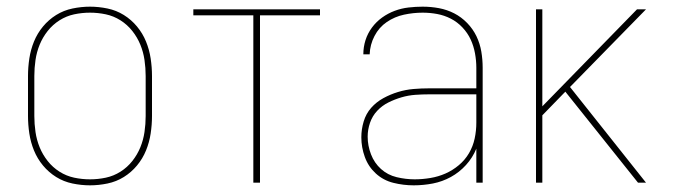

<svg xmlns="http://www.w3.org/2000/svg" viewBox="-20 -548 2040 576"><path d="M250 8Q224 8 197.5 2.5Q171 -3 148.5 -17Q126 -31 109 -51.5Q92 -72 82 -96.5Q72 -121 68 -147.5Q64 -174 64 -200V-320Q64 -346 68 -372.5Q72 -399 82 -423.5Q92 -448 109 -468.5Q126 -489 148.5 -503Q171 -517 197.5 -522.5Q224 -528 250 -528Q276 -528 302.5 -522.5Q329 -517 351.5 -503Q374 -489 391 -468.5Q408 -448 418 -423.5Q428 -399 432 -372.5Q436 -346 436 -320V-200Q436 -174 432 -147.5Q428 -121 418 -96.5Q408 -72 391 -51.5Q374 -31 351.5 -17Q329 -3 302.5 2.5Q276 8 250 8ZM250 -10Q274 -10 297.5 -15Q321 -20 341.5 -33Q362 -46 377 -65Q392 -84 401 -106Q410 -128 413.5 -152Q417 -176 417 -200V-320Q417 -344 413.5 -368Q410 -392 401 -414Q392 -436 377 -455Q362 -474 341.5 -487Q321 -500 297.5 -505Q274 -510 250 -510Q226 -510 202.5 -505Q179 -500 158.5 -487Q138 -474 123 -455Q108 -436 99 -414Q90 -392 86.5 -368Q83 -344 83 -320V-200Q83 -176 86.5 -152Q90 -128 99 -106Q108 -84 123 -65Q138 -46 158.5 -33Q179 -20 202.5 -15Q226 -10 250 -10Z M740 0V-502H560V-520H940V-502H760V0Z M1221 8Q1190 8 1160 0.5Q1130 -7 1107.5 -27.5Q1085 -48 1074.5 -77Q1064 -106 1064 -136Q1064 -160 1071 -183.5Q1078 -207 1093.5 -224.5Q1109 -242 1130 -253.5Q1151 -265 1174 -272Q1197 -279 1220.5 -281Q1244 -283 1268 -283H1409V-345Q1409 -366 1405 -388Q1401 -410 1392 -429.5Q1383 -449 1367.5 -465.5Q1352 -482 1332.5 -492Q1313 -502 1291.5 -506Q1270 -510 1248 -510Q1220 -510 1192 -504Q1164 -498 1140.5 -482Q1117 -466 1103.5 -440Q1090 -414 1089 -385H1070Q1070 -407 1076.5 -427.5Q1083 -448 1096 -465.5Q1109 -483 1126.5 -495.5Q1144 -508 1164 -515.5Q1184 -523 1205.5 -525.5Q1227 -528 1248 -528Q1273 -528 1297 -523.5Q1321 -519 1342.5 -508Q1364 -497 1381.5 -479Q1399 -461 1409.5 -439Q1420 -417 1424 -393Q1428 -369 1428 -345V0H1409V-102Q1398 -75 1378 -53Q1358 -31 1332.5 -17Q1307 -3 1278.5 2.5Q1250 8 1221 8ZM1224 -10Q1247 -10 1271 -14Q1295 -18 1316.5 -27.5Q1338 -37 1356.5 -52.5Q1375 -68 1387 -88.5Q1399 -109 1404 -132.5Q1409 -156 1409 -180V-265H1268Q1247 -265 1226 -263.5Q1205 -262 1184.5 -256Q1164 -250 1145 -240.5Q1126 -231 1111.5 -215.5Q1097 -200 1090 -179.5Q1083 -159 1083 -138Q1083 -111 1093 -85Q1103 -59 1123 -41Q1143 -23 1170 -16.5Q1197 -10 1224 -10Z M1588 0V-520H1607V-229L1891 -520H1918L1690 -287L1918 0H1894L1676 -273L1607 -202V0Z"/></svg>

Font: Iosevka SS04 Thin
Style: Regular
Weight: 100
Monospace: yes
Designer: Belleve Invis
Foundry: Belleve Invis
Version: Version 19.0.0; ttfautohint (v1.8.4)